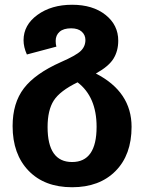

<svg xmlns="http://www.w3.org/2000/svg" viewBox="-20 -566 607 807"><path d="M383 -257Q533 -180 533 -33Q533 85 465.5 153Q398 221 283 221Q167 221 100 151.5Q33 82 33 -36Q33 -133 80.5 -195Q128 -257 236 -305Q300 -333 319.5 -352Q339 -371 339 -398Q339 -419 323.5 -433Q308 -447 279 -447Q247 -447 230.5 -432.5Q214 -418 214 -394Q214 -380 217 -370L93 -337Q79 -368 79 -397Q79 -461 137.5 -503.5Q196 -546 283 -546Q370 -546 423.5 -503.5Q477 -461 477 -395Q477 -352 457 -319.5Q437 -287 383 -257ZM386 -33Q386 -159 306 -220Q232 -184 206 -143.5Q180 -103 180 -32Q180 115 283 115Q386 115 386 -33Z"/></svg>

Font: FiraGO SemiBold
Style: Regular
Weight: 600
Designer: bBox Type
Foundry: bBox Type GmbH
Version: Version 1.001;PS 001.001;hotconv 1.0.88;makeotf.lib2.5.64775